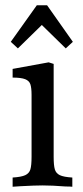

<svg xmlns="http://www.w3.org/2000/svg" viewBox="-20 -706 317 730"><path d="M28 -31Q61 -33 76 -40Q91 -47 95.5 -62Q100 -77 100 -110V-345Q100 -372 95.5 -385.5Q91 -399 75.5 -405Q60 -411 28 -411V-444L165 -469L184 -463V-110Q184 -77 188.5 -62Q193 -47 207.5 -40Q222 -33 255 -31V4Q246 3 229 3Q178 -1 142 -1Q113 -1 58 2L28 4ZM257 -547 230 -522 139 -611 48 -522 21 -547 120 -686H159Z"/></svg>

Font: Gupter Medium
Style: Regular
Weight: 500
Designer: Octavio Pardo
Version: Version 1.000